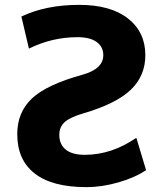

<svg xmlns="http://www.w3.org/2000/svg" viewBox="-20 -760 672 790"><path d="M99 -560 68 -692Q169 -740 306 -740Q435 -740 506.5 -684Q578 -628 578 -533Q578 -448 518 -390.5Q458 -333 321 -293Q267 -277 245.5 -257Q224 -237 224 -205Q224 -166 250.5 -144.5Q277 -123 329 -123Q439 -123 541 -193L581 -60Q535 -29 467 -9.5Q399 10 336 10Q195 10 123 -46Q51 -102 51 -208Q51 -298 111.5 -355Q172 -412 321 -453Q405 -477 405 -533Q405 -567 378 -587Q351 -607 299 -607Q194 -607 99 -560Z"/></svg>

Font: M PLUS 1p ExtraBold
Style: Regular
Weight: 800
Version: Version 1.062